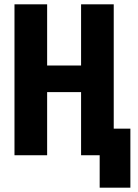

<svg xmlns="http://www.w3.org/2000/svg" viewBox="-20 -718 640 888"><path d="M441 0H355V-292H198V0H47V-698H198V-415H355V-698H506V-123H583V150H441Z"/></svg>

Font: iA Writer Duo V
Style: Regular
Weight: 400
Designer: Mike Abbink, Paul van der Laan, Pieter van Rosmalen, Oliver Reichenstein
Foundry: Information Architects Inc.
Version: Version 2.000